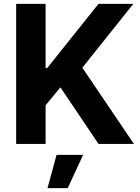

<svg xmlns="http://www.w3.org/2000/svg" viewBox="-20 -748 730 998"><path d="M64 0H217V-201L294 -294L492 0H676L408 -396L673 -728H492L226 -395H217V-728H64ZM227 230H332L412 57H274Z"/></svg>

Font: Wafeq
Style: Bold
Weight: 700
Designer: Rasmus Andersson & Azza Alameddine
Foundry: Google & TypeTogether
Version: Version 3.000;FEAKit 1.0